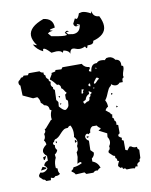

<svg xmlns="http://www.w3.org/2000/svg" viewBox="-76 -688 595 758"><g transform="rotate(-10 222.0 -309.0)"><path d="M45.4 -56.2Q59.6 -51.8 59.6 -48.3Q59.6 -44.9 36.6 -42.5ZM66.9 -96.2Q60.5 -81.1 57.1 -81.1Q54.2 -81.1 54.2 -92.8ZM189.5 -139.2Q195.8 -134.8 195.8 -132.3Q195.8 -128.9 188 -127.4ZM237.8 -145 248 -141.1 237.8 -137.7ZM119.1 -145Q117.7 -138.2 115.7 -138.2L112.3 -145ZM373.5 -243.7 379.4 -239.7Q379.4 -237.8 373.5 -236.3ZM162.1 -290.5 158.7 -283.7 156.7 -290.5ZM362.8 -296.4Q367.7 -294.4 367.7 -292.5Q367.7 -290.5 361.3 -289.1ZM162.1 -319.3 159.2 -312.5 155.3 -319.3ZM287.1 -312 276.4 -319.3V-307.6Q263.7 -303.7 258.8 -287.1L248 -281.7Q249.5 -272.5 253.4 -272.5L262.7 -278.8Q274.9 -278.8 274.9 -291.5V-294.4Q280.8 -296.4 280.8 -302.7L281.2 -306.2Q285.6 -306.2 287.1 -312ZM296.4 -325.2 302.2 -327.1 297.9 -330.6ZM250.5 -330.6 247.6 -316.4Q247.6 -313 249.5 -313L254.4 -315.9V-323.2L258.8 -327.6Q258.8 -329.6 250.5 -330.6ZM282.7 -348.6V-347.2Q282.7 -345.2 281.7 -345.2H280.3Q279.3 -345.2 279.3 -343.8Q279.3 -342.8 279.8 -341.3Q280.3 -337.4 287.1 -336.4V-347.2ZM314.9 -365.7Q302.2 -350.1 302.2 -346.2Q302.2 -343.8 305.2 -343.8Q308.6 -343.8 314 -350.3Q319.3 -356.9 325.2 -359.9Q322.8 -365.7 315.9 -365.7ZM318.4 -400.4 323.7 -402.3 319.8 -406.2ZM368.2 -435.5 377.4 -436.5Q392.6 -436.5 402.3 -422.4Q421.4 -420.9 421.4 -400.9L420.9 -396L427.7 -393.1L428.2 -387.7Q428.2 -381.3 425.3 -374.3Q422.4 -367.2 420.9 -356L422.4 -348.6Q416.5 -347.2 415.5 -339.8V-330.6H402.3Q396 -322.8 387.2 -322.8Q377.4 -322.8 368.2 -330.6L366.7 -325.2Q359.9 -320.3 356.4 -314.5Q353 -308.6 350.3 -301.8Q347.7 -294.9 344.2 -287.4Q340.8 -279.8 334.5 -271.5Q341.3 -260.3 341.3 -245.1Q333.5 -241.7 329.1 -232.4L345.2 -219.2L347.7 -213.4H352.1L350.6 -198.7Q356.4 -197.3 356.4 -190.9L356 -187.5Q362.3 -184.1 362.3 -175.8L361.3 -169.4L368.2 -167V-133.3Q361.3 -131.8 361.3 -123.5Q365.7 -118.2 373.5 -114.7L372.1 -106L378.9 -102.5V-65.4L386.7 -62L397 -75.2H403.3Q411.1 -68.8 420.9 -68.8L426.3 -69.3V-66.9Q426.3 -60.5 433.1 -56.6L431.6 -22.9Q427.2 -20.5 427.2 -15.6L427.7 -11.2Q422.4 -9.3 415.5 -2.4V7.3L407.7 5.9L403.3 13.2Q399.9 11.2 386.7 11.2L370.6 11.7L365.2 5.9L357.4 7.3L354.5 0L347.7 1.5L339.8 -7.3Q340.3 -15.1 346.7 -25.9L339.8 -29.3L340.3 -32.7Q340.3 -38.1 334.5 -40.5L335 -44.4Q335 -50.8 328.1 -50.8L312.5 -65.4V-72.8Q319.3 -77.1 319.3 -85L318.4 -90.8Q324.7 -98.6 324.7 -108.9Q324.7 -118.2 318.4 -127.4L319.8 -142.1L288.6 -158.2Q288.6 -161.6 294.9 -162.1L297.9 -167Q289.6 -170.9 284.2 -179.7H266.6Q254.4 -173.3 254.4 -156.2Q249.5 -155.8 248 -150.9Q244.6 -154.3 241.2 -154.3Q234.9 -154.3 231.4 -144Q231.9 -132.3 243.7 -126L242.7 -88.4L254.4 -76.7Q254.4 -63.5 242.7 -54.7V-42.5Q263.2 -35.6 270.5 -13.2Q263.2 -11.7 257.3 -3.9L252 -4.9Q245.1 -4.9 239.3 1.5H210.9L204.6 -5.9L169.4 -3.9Q165 -12.7 155.3 -17.1V-21.5Q162.6 -24.4 165.5 -33.2Q182.6 -34.2 200.2 -43.5Q199.2 -48.8 194.8 -48.8Q190.9 -48.8 183.1 -43.9L188.5 -70.8L188 -89.8Q194.8 -95.2 194.8 -104.5L193.8 -113.3Q198.2 -121.1 198.2 -128.9Q198.2 -140.6 188 -150.9Q189.9 -154.3 189.9 -168Q189.9 -183.1 182.6 -197.3H181.6Q174.8 -197.3 170.9 -190.4H168Q159.2 -190.4 153.6 -186.5Q147.9 -182.6 142.8 -177.2Q137.7 -171.9 132.3 -166Q127 -160.2 119.1 -156.2Q109.4 -155.3 106.9 -144H103L102.1 -139.6Q102.1 -133.8 108.4 -131.8L107.4 -126Q107.4 -118.2 113.8 -111.8Q111.8 -102.5 101.6 -95.7L103 -82.5Q95.7 -68.4 95.7 -50.8L96.2 -42.5L103 -39.1L102.5 -33.7Q102.5 -24.9 108.4 -17.1Q101.6 -11.2 92.3 -11.2H88.4Q84.5 -5.4 79.1 -5.4L70.3 -8.3L68.8 1.5H50.3Q46.4 -5.9 39.1 -5.9L25.9 -18.6V-25.9L32.7 -35.2L41.5 -33.7Q53.7 -33.7 63.5 -46.4Q60.5 -54.7 52.7 -59.6Q55.7 -72.8 70.3 -76.7V-95.7Q57.6 -105.5 57.6 -115.7Q57.6 -127.4 75.7 -140.6Q74.7 -150.9 68.8 -158.2Q75.2 -164.6 75.2 -174.3L74.2 -183.1Q80.6 -187.5 80.6 -195.3L79.6 -202.1H83.5L109.9 -232.4L113.8 -233.4L112.8 -242.7Q112.8 -257.8 119.1 -270L112.3 -273.9Q112.3 -292 93.8 -294.4Q89.8 -301.3 82.5 -306.2Q82 -319.8 72.8 -330.6L55.7 -329.1L16.6 -347.2L15.1 -387.2Q9.3 -390.6 9.3 -399.4Q9.3 -404.8 14.4 -408.2Q19.5 -411.6 22.9 -418L25.4 -417.5Q30.8 -417.5 34.2 -423.8L51.3 -422.4L55.7 -429.7H99.1Q104 -422.4 113.8 -422.4L113.3 -418.5Q113.3 -412.1 119.1 -410.2V-407.7Q119.1 -397.9 128.4 -393.1V-391.1Q128.4 -384.3 135.3 -381.3L133.3 -371.6Q133.3 -363.3 140.6 -358.4L140.1 -354.5Q140.1 -349.1 146 -347.2L144.5 -306.2Q148.4 -303.2 151.4 -296.4L149.9 -279.8Q165 -261.7 172.9 -261.7Q176.8 -261.7 182.6 -267.8Q188.5 -273.9 188.5 -280.8L189.5 -292.5Q189.5 -298.8 182.6 -301.8V-321.8Q188 -323.2 189.5 -329.1Q186.5 -331.1 184.8 -333.7Q183.1 -336.4 181.6 -338.9Q180.2 -341.3 178 -344Q175.8 -346.7 171.9 -348.6V-351.6Q171.9 -361.3 162.1 -365.7L158.2 -364.3Q156.7 -366.2 153.8 -370.1Q150.9 -374 147.5 -377.9Q144 -381.8 140.6 -385Q137.2 -388.2 135.3 -388.7L133.8 -392.1L144.5 -410.2V-415L159.7 -418L162.1 -423.8L185.5 -422.4L190.9 -429.7H268.1Q277.3 -413.1 296.4 -412.1V-404.8Q291.5 -401.4 291.5 -398.4Q291.5 -394.5 300.3 -393.1Q303.7 -422.4 324.7 -422.4H327.6Q333.5 -430.2 345.7 -430.2Q356.4 -430.2 359.9 -428.2ZM149.9 -630.4Q188.5 -626 188.5 -589.4Q167.5 -585.9 167.5 -583Q167.5 -581.1 178.7 -578.6L165 -575.7L157.7 -571.3L168.9 -558.1Q206.1 -550.8 221.2 -550.8Q230.5 -550.8 230.5 -553.7Q230.5 -556.2 223.6 -561.5Q229 -568.4 233.4 -568.4Q236.8 -568.4 240.7 -564.5L229 -563.5L235.8 -554.2L254.9 -551.3Q283.7 -551.3 287.6 -583.5L278.8 -587.4L274.4 -584Q274.4 -582 285.2 -582L273.9 -579.1Q264.6 -579.1 262.7 -591.3L272.9 -611.3L278.3 -607.9Q285.2 -607.9 292 -628.4L304.7 -630.9Q318.8 -630.9 338.9 -619.6L341.8 -628.4Q345.2 -603.5 369.1 -603Q380.9 -580.1 380.9 -562Q380.9 -525.4 328.6 -511.2V-510.7Q328.6 -497.6 309.1 -497.6H303.7Q301.3 -487.3 298.8 -487.3Q296.4 -487.3 293 -495.1Q281.2 -489.3 270.5 -489.3Q263.2 -489.3 256.3 -492.2Q249.5 -495.1 244.6 -495.1Q233.4 -495.1 231 -476.6Q228 -490.2 206.5 -494.1L201.7 -485.8Q197.3 -495.6 178.2 -495.6L158.2 -493.7Q138.7 -514.6 131.3 -514.6Q127.4 -514.6 127.4 -508.3V-504.9Q103.5 -516.1 91.3 -538.6L107.4 -532.7Q90.3 -555.7 90.3 -574.2Q90.3 -608.9 149.9 -630.4Z"/></g></svg>

Font: Truetypewriter PolyglOTT
Style: Regular
Weight: 400
Designer: Sergey Beatoff a.k.a. Sam_T
Version: Version 3.76